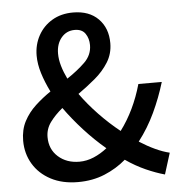

<svg xmlns="http://www.w3.org/2000/svg" viewBox="-54 -801 813 866"><g transform="rotate(-5 353.0 -368.0)"><path d="M265 14Q194 14 142 -13.5Q90 -41 62 -88Q34 -135 34 -193Q34 -243 54 -281Q74 -319 106.5 -349Q139 -379 176 -404Q154 -448 141 -490Q128 -532 128 -570Q128 -620 150.5 -661Q173 -702 213.5 -726Q254 -750 308 -750Q381 -750 422.5 -708Q464 -666 464 -598Q464 -550 440 -511.5Q416 -473 379 -442Q342 -411 301 -382Q336 -333 381.5 -285.5Q427 -238 476 -199Q541 -286 574 -403H680Q659 -333 628 -267Q597 -201 553 -144Q589 -121 623.5 -105Q658 -89 688 -82L658 14Q618 3 573 -17Q528 -37 483 -68Q440 -31 385.5 -8.5Q331 14 265 14ZM405 -127Q354 -170 307.5 -221Q261 -272 223 -325Q189 -297 167 -267Q145 -237 145 -200Q145 -145 183 -111Q221 -77 279 -77Q312 -77 344 -90.5Q376 -104 405 -127ZM257 -455Q304 -486 338 -519Q372 -552 372 -597Q372 -627 357 -649Q342 -671 309 -671Q272 -671 248.5 -643Q225 -615 225 -571Q225 -544 233.5 -515Q242 -486 257 -455Z"/></g></svg>

Font: Source Han Sans TC Medium
Style: Regular
Weight: 500
Designer: Ryoko NISHIZUKA Ë•øÂ°öÊ∂ºÂ≠ê (kana, bopomofo & ideographs); Paul D. Hunt (Latin, Greek & Cyrillic); Sandoll Communicatio
Foundry: Adobe
Version: Version 2.004;hotconv 1.0.118;makeotfexe 2.5.65603